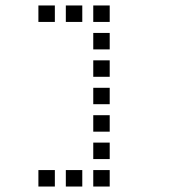

<svg xmlns="http://www.w3.org/2000/svg" viewBox="-20 -700 640 700"><path d="M121 -680Q120 -680 120 -680Q120 -680 120 -679V-621Q120 -620 120 -620Q120 -620 121 -620H179Q180 -620 180 -620Q180 -620 180 -621V-679Q180 -680 180 -680Q180 -680 179 -680ZM221 -680Q220 -680 220 -680Q220 -680 220 -679V-621Q220 -620 220 -620Q220 -620 221 -620H279Q280 -620 280 -620Q280 -620 280 -621V-679Q280 -680 280 -680Q280 -680 279 -680ZM321 -680Q320 -680 320 -680Q320 -680 320 -679V-621Q320 -620 320 -620Q320 -620 321 -620H379Q380 -620 380 -620Q380 -620 380 -621V-679Q380 -680 380 -680Q380 -680 379 -680ZM321 -580Q320 -580 320 -580Q320 -580 320 -579V-521Q320 -520 320 -520Q320 -520 321 -520H379Q380 -520 380 -520Q380 -520 380 -521V-579Q380 -580 380 -580Q380 -580 379 -580ZM321 -480Q320 -480 320 -480Q320 -480 320 -479V-421Q320 -420 320 -420Q320 -420 321 -420H379Q380 -420 380 -420Q380 -420 380 -421V-479Q380 -480 380 -480Q380 -480 379 -480ZM321 -380Q320 -380 320 -380Q320 -380 320 -379V-321Q320 -320 320 -320Q320 -320 321 -320H379Q380 -320 380 -320Q380 -320 380 -321V-379Q380 -380 380 -380Q380 -380 379 -380ZM321 -280Q320 -280 320 -280Q320 -280 320 -279V-221Q320 -220 320 -220Q320 -220 321 -220H379Q380 -220 380 -220Q380 -220 380 -221V-279Q380 -280 380 -280Q380 -280 379 -280ZM321 -180Q320 -180 320 -180Q320 -180 320 -179V-121Q320 -120 320 -120Q320 -120 321 -120H379Q380 -120 380 -120Q380 -120 380 -121V-179Q380 -180 380 -180Q380 -180 379 -180ZM121 -80Q120 -80 120 -80Q120 -80 120 -79V-21Q120 -20 120 -20Q120 -20 121 -20H179Q180 -20 180 -20Q180 -20 180 -21V-79Q180 -80 180 -80Q180 -80 179 -80ZM221 -80Q220 -80 220 -80Q220 -80 220 -79V-21Q220 -20 220 -20Q220 -20 221 -20H279Q280 -20 280 -20Q280 -20 280 -21V-79Q280 -80 280 -80Q280 -80 279 -80ZM321 -80Q320 -80 320 -80Q320 -80 320 -79V-21Q320 -20 320 -20Q320 -20 321 -20H379Q380 -20 380 -20Q380 -20 380 -21V-79Q380 -80 380 -80Q380 -80 379 -80Z"/></svg>

Font: Doto Black Medium
Style: Regular
Weight: 500
Monospace: yes
Version: Version 1.000